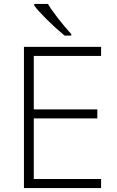

<svg xmlns="http://www.w3.org/2000/svg" viewBox="-20 -951 592 971"><path d="M491.2 0H101.1V-713.9H491.2V-668H150.9V-397.9H472.2V-352.1H150.9V-45.9H491.2ZM340.3 -771H306.6Q259.8 -809.6 214.6 -854.7Q169.4 -899.9 153.3 -922.9V-931.2H222.7Q235.4 -907.7 270.8 -861.8Q306.2 -815.9 340.3 -778.8Z"/></svg>

Font: Zoram GWeb Light
Style: Regular
Weight: 300
Foundry: Ascender Corporation
Version: Version 1.000